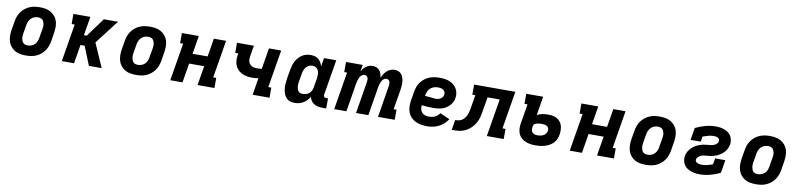

<svg xmlns="http://www.w3.org/2000/svg" viewBox="-5 -1289 8560 2059"><g transform="rotate(10 4275.0 -260.0)"><path d="M257 8Q225 8 194 2.5Q163 -3 137 -18Q111 -33 92 -56.5Q73 -80 64 -109Q55 -138 54.5 -170Q54 -202 59 -234L76 -334Q80 -361 90 -387.5Q100 -414 117 -437.5Q134 -461 157.5 -479.5Q181 -498 207.5 -509Q234 -520 261.5 -524Q289 -528 316 -528Q348 -528 379 -522.5Q410 -517 436 -502Q462 -487 481.5 -463.5Q501 -440 510 -411Q519 -382 519 -350Q519 -318 514 -286L498 -186Q493 -159 483 -132.5Q473 -106 456 -82.5Q439 -59 415.5 -40.5Q392 -22 366 -11Q340 0 312 4Q284 8 257 8ZM259 -102Q278 -102 298 -109Q318 -116 333 -131Q348 -146 356 -165Q364 -184 367 -204L384 -304Q386 -317 387 -331Q388 -345 385.5 -357.5Q383 -370 378 -382Q373 -394 364 -402.5Q355 -411 342 -414.5Q329 -418 315 -418Q296 -418 276 -411Q256 -404 241 -389Q226 -374 217.5 -355Q209 -336 206 -316L189 -216Q187 -203 186.5 -189Q186 -175 188.5 -162.5Q191 -150 196 -138Q201 -126 210 -117.5Q219 -109 232 -105.5Q245 -102 259 -102Z M648 0 716 -410H683L682 -520H867L833 -315H864L1014 -520H1168L968 -260L1082 0H943L860 -205H815L781 0Z M1457 8Q1425 8 1394 2.5Q1363 -3 1337 -18Q1311 -33 1292 -56.5Q1273 -80 1264 -109Q1255 -138 1254.5 -170Q1254 -202 1259 -234L1276 -334Q1280 -361 1290 -387.5Q1300 -414 1317 -437.5Q1334 -461 1357.5 -479.5Q1381 -498 1407.5 -509Q1434 -520 1461.5 -524Q1489 -528 1516 -528Q1548 -528 1579 -522.5Q1610 -517 1636 -502Q1662 -487 1681.5 -463.5Q1701 -440 1710 -411Q1719 -382 1719 -350Q1719 -318 1714 -286L1698 -186Q1693 -159 1683 -132.5Q1673 -106 1656 -82.5Q1639 -59 1615.5 -40.5Q1592 -22 1566 -11Q1540 0 1512 4Q1484 8 1457 8ZM1459 -102Q1478 -102 1498 -109Q1518 -116 1533 -131Q1548 -146 1556 -165Q1564 -184 1567 -204L1584 -304Q1586 -317 1587 -331Q1588 -345 1585.5 -357.5Q1583 -370 1578 -382Q1573 -394 1564 -402.5Q1555 -411 1542 -414.5Q1529 -418 1515 -418Q1496 -418 1476 -411Q1456 -404 1441 -389Q1426 -374 1417.5 -355Q1409 -336 1406 -316L1389 -216Q1387 -203 1386.5 -189Q1386 -175 1388.5 -162.5Q1391 -150 1396 -138Q1401 -126 1410 -117.5Q1419 -109 1432 -105.5Q1445 -102 1459 -102Z M1829 0 1897 -410H1864V-520H2048L2015 -321H2179L2212 -520H2345L2277 -110H2310V0H2126L2161 -211H1997L1962 0Z M2726 0 2756 -185Q2739 -182 2721 -180.5Q2703 -179 2686 -179Q2655 -179 2625.5 -185Q2596 -191 2571 -204.5Q2546 -218 2527 -240Q2508 -262 2499 -289.5Q2490 -317 2490.5 -348Q2491 -379 2497 -410H2464V-520H2648L2629 -406Q2626 -390 2625.5 -374Q2625 -358 2629 -343.5Q2633 -329 2643 -317.5Q2653 -306 2666 -299Q2679 -292 2694.5 -289.5Q2710 -287 2726 -287Q2738 -287 2750 -288Q2762 -289 2774 -291L2812 -520H2945L2877 -110H2910V0Z M3182 8Q3155 8 3130 -1Q3105 -10 3089 -29.5Q3073 -49 3064.5 -74Q3056 -99 3053.5 -125.5Q3051 -152 3053 -179.5Q3055 -207 3059 -234L3076 -334Q3080 -358 3087 -381.5Q3094 -405 3105.5 -427Q3117 -449 3134 -468.5Q3151 -488 3172.5 -502Q3194 -516 3218 -522Q3242 -528 3266 -528Q3290 -528 3312.5 -522Q3335 -516 3351.5 -501.5Q3368 -487 3379.5 -467.5Q3391 -448 3396 -426L3412 -520H3545L3481 -136Q3480 -129 3481 -122.5Q3482 -116 3486 -111Q3490 -106 3496.5 -104Q3503 -102 3510 -102H3529L3528 8H3491Q3466 8 3442 3.5Q3418 -1 3397.5 -12.5Q3377 -24 3363.5 -43.5Q3350 -63 3346 -87Q3333 -65 3315 -46.5Q3297 -28 3275.5 -15.5Q3254 -3 3230 2.5Q3206 8 3182 8ZM3255 -102Q3272 -102 3289.5 -107.5Q3307 -113 3322 -125Q3337 -137 3345.5 -154.5Q3354 -172 3357 -189L3374 -289Q3376 -304 3377 -318.5Q3378 -333 3376.5 -347.5Q3375 -362 3369.5 -375Q3364 -388 3354.5 -398Q3345 -408 3332 -413Q3319 -418 3304 -418Q3285 -418 3266.5 -409.5Q3248 -401 3235.5 -386Q3223 -371 3216 -352.5Q3209 -334 3206 -316L3189 -216Q3187 -203 3186.5 -189.5Q3186 -176 3188 -163Q3190 -150 3194.5 -138.5Q3199 -127 3207.5 -118Q3216 -109 3228.5 -105.5Q3241 -102 3255 -102Z M3614 0 3682 -410H3651V-520H3833L3821 -447Q3831 -464 3843.5 -479.5Q3856 -495 3871.5 -506Q3887 -517 3905.5 -522.5Q3924 -528 3942 -528Q3964 -528 3984 -519.5Q4004 -511 4017 -495Q4030 -479 4036 -458.5Q4042 -438 4045 -417Q4053 -438 4066 -458.5Q4079 -479 4096.5 -495Q4114 -511 4136.5 -519.5Q4159 -528 4181 -528Q4203 -528 4223 -519.5Q4243 -511 4256 -494.5Q4269 -478 4275 -457.5Q4281 -437 4283 -415.5Q4285 -394 4283 -371.5Q4281 -349 4278 -326L4242 -110H4273V0H4091L4148 -348Q4150 -360 4149.5 -372.5Q4149 -385 4145 -395Q4141 -405 4131 -411.5Q4121 -418 4109 -418Q4097 -418 4086 -411Q4075 -404 4067.5 -394Q4060 -384 4055.5 -373Q4051 -362 4047 -350.5Q4043 -339 4040.5 -327.5Q4038 -316 4036 -304L3986 0H3852L3909 -348Q3911 -360 3911 -372.5Q3911 -385 3906.5 -395Q3902 -405 3892 -411.5Q3882 -418 3870 -418Q3859 -418 3848 -411Q3837 -404 3829 -394Q3821 -384 3816.5 -373Q3812 -362 3808 -350.5Q3804 -339 3801.5 -327.5Q3799 -316 3797 -304L3747 0Z M4626 8Q4592 8 4560 2.5Q4528 -3 4500 -16.5Q4472 -30 4450 -53Q4428 -76 4417 -105Q4406 -134 4405 -167.5Q4404 -201 4409 -234L4426 -334Q4430 -361 4440 -388Q4450 -415 4467.5 -438.5Q4485 -462 4509 -480.5Q4533 -499 4559.5 -509.5Q4586 -520 4614 -524Q4642 -528 4669 -528Q4697 -528 4724.5 -524.5Q4752 -521 4776.5 -511Q4801 -501 4821.5 -485Q4842 -469 4855.5 -446.5Q4869 -424 4874 -397Q4879 -370 4874 -342Q4871 -320 4860.5 -299Q4850 -278 4833.5 -260.5Q4817 -243 4797 -230Q4777 -217 4754.5 -210Q4732 -203 4709.5 -200Q4687 -197 4665 -197Q4631 -197 4598 -198.5Q4565 -200 4531 -204Q4529 -182 4533.5 -161.5Q4538 -141 4551 -125.5Q4564 -110 4584.5 -103.5Q4605 -97 4626 -97Q4643 -97 4659.5 -100Q4676 -103 4691.5 -110Q4707 -117 4720.5 -129Q4734 -141 4743 -155L4849 -108Q4831 -80 4805.5 -57Q4780 -34 4750 -19Q4720 -4 4688.5 2Q4657 8 4626 8ZM4668 -298Q4681 -298 4694.5 -301.5Q4708 -305 4720 -312.5Q4732 -320 4740 -332Q4748 -344 4750 -357Q4752 -373 4746 -387Q4740 -401 4728 -409Q4716 -417 4701 -420Q4686 -423 4670 -423Q4649 -423 4627.5 -416.5Q4606 -410 4588.5 -394.5Q4571 -379 4562.5 -358.5Q4554 -338 4550 -317L4549 -309Q4564 -307 4579 -306.5Q4594 -306 4609 -304.5Q4624 -303 4638.5 -300.5Q4653 -298 4668 -298Z M4894 0 4912 -110Q4932 -110 4952.5 -114Q4973 -118 4990.5 -131Q5008 -144 5020 -162.5Q5032 -181 5039 -200.5Q5046 -220 5050 -240Q5054 -260 5057 -280L5079 -410H5046V-520H5495L5427 -110H5460V0H5276L5344 -410H5212L5187 -263Q5183 -236 5177.5 -209.5Q5172 -183 5162 -157.5Q5152 -132 5136 -108Q5120 -84 5099 -64Q5078 -44 5052.5 -30Q5027 -16 5000.5 -9Q4974 -2 4947.5 -1Q4921 0 4894 0Z M5808 8Q5779 8 5751 4Q5723 0 5697.5 -11Q5672 -22 5651.5 -40Q5631 -58 5620.5 -83Q5610 -108 5608 -136.5Q5606 -165 5611 -195L5647 -410H5614V-520H5798L5764 -315Q5792 -330 5822.5 -335.5Q5853 -341 5883 -341Q5909 -341 5933.5 -337Q5958 -333 5978.5 -321.5Q5999 -310 6014.5 -291.5Q6030 -273 6037 -250.5Q6044 -228 6045 -202.5Q6046 -177 6042 -152Q6038 -127 6028 -102.5Q6018 -78 5999 -58.5Q5980 -39 5957 -26Q5934 -13 5908.5 -5.5Q5883 2 5858 5Q5833 8 5808 8ZM5810 -102Q5826 -102 5842 -105Q5858 -108 5872.5 -115.5Q5887 -123 5898 -137Q5909 -151 5911 -167Q5914 -183 5908.5 -197Q5903 -211 5890.5 -218.5Q5878 -226 5863 -228.5Q5848 -231 5833 -231Q5825 -231 5816.5 -230.5Q5808 -230 5799.5 -228.5Q5791 -227 5783 -225Q5775 -223 5766.5 -219.5Q5758 -216 5751.5 -209.5Q5745 -203 5744 -195L5741 -177Q5738 -161 5741 -146Q5744 -131 5754 -120.5Q5764 -110 5779 -106Q5794 -102 5810 -102Z M6179 0 6247 -410H6214V-520H6398L6365 -321H6529L6562 -520H6695L6627 -110H6660V0H6476L6511 -211H6347L6312 0Z M7007 8Q6975 8 6944 2.5Q6913 -3 6887 -18Q6861 -33 6842 -56.5Q6823 -80 6814 -109Q6805 -138 6804.5 -170Q6804 -202 6809 -234L6826 -334Q6830 -361 6840 -387.5Q6850 -414 6867 -437.5Q6884 -461 6907.5 -479.5Q6931 -498 6957.5 -509Q6984 -520 7011.5 -524Q7039 -528 7066 -528Q7098 -528 7129 -522.5Q7160 -517 7186 -502Q7212 -487 7231.5 -463.5Q7251 -440 7260 -411Q7269 -382 7269 -350Q7269 -318 7264 -286L7248 -186Q7243 -159 7233 -132.5Q7223 -106 7206 -82.5Q7189 -59 7165.5 -40.5Q7142 -22 7116 -11Q7090 0 7062 4Q7034 8 7007 8ZM7009 -102Q7028 -102 7048 -109Q7068 -116 7083 -131Q7098 -146 7106 -165Q7114 -184 7117 -204L7134 -304Q7136 -317 7137 -331Q7138 -345 7135.5 -357.5Q7133 -370 7128 -382Q7123 -394 7114 -402.5Q7105 -411 7092 -414.5Q7079 -418 7065 -418Q7046 -418 7026 -411Q7006 -404 6991 -389Q6976 -374 6967.5 -355Q6959 -336 6956 -316L6939 -216Q6937 -203 6936.5 -189Q6936 -175 6938.5 -162.5Q6941 -150 6946 -138Q6951 -126 6960 -117.5Q6969 -109 6982 -105.5Q6995 -102 7009 -102Z M7596 8Q7570 8 7546 4.5Q7522 1 7498.5 -7.5Q7475 -16 7455.5 -29.5Q7436 -43 7423 -63Q7410 -83 7405.5 -107.5Q7401 -132 7405 -157Q7407 -172 7412.5 -186.5Q7418 -201 7426 -214Q7434 -227 7444.5 -239Q7455 -251 7467.5 -261.5Q7480 -272 7493 -280Q7506 -288 7521 -294.5Q7536 -301 7550.5 -305Q7565 -309 7579.5 -312Q7594 -315 7609 -316.5Q7624 -318 7639 -319.5Q7654 -321 7669 -323.5Q7684 -326 7698 -332.5Q7712 -339 7723.5 -351Q7735 -363 7737 -378Q7739 -390 7733 -399.5Q7727 -409 7717.5 -414Q7708 -419 7696.5 -421Q7685 -423 7673 -423Q7644 -423 7614 -415Q7584 -407 7555 -396L7546 -339H7435L7457 -472Q7509 -498 7565 -513Q7621 -528 7676 -528Q7701 -528 7725.5 -524.5Q7750 -521 7772 -512.5Q7794 -504 7813.5 -490Q7833 -476 7844.5 -456Q7856 -436 7860.5 -412Q7865 -388 7861 -363Q7858 -349 7853 -334.5Q7848 -320 7840 -306.5Q7832 -293 7821.5 -281Q7811 -269 7799 -259Q7787 -249 7773 -240.5Q7759 -232 7745 -226Q7731 -220 7716.5 -215.5Q7702 -211 7687 -208Q7672 -205 7657 -203.5Q7642 -202 7627.5 -201Q7613 -200 7598 -197.5Q7583 -195 7569 -188Q7555 -181 7543 -169Q7531 -157 7528 -143Q7526 -130 7533.5 -120Q7541 -110 7551.5 -105.5Q7562 -101 7574.5 -99Q7587 -97 7600 -97Q7629 -97 7659 -104.5Q7689 -112 7718 -123L7729 -189H7840L7817 -48Q7764 -22 7707.5 -7Q7651 8 7596 8Z M8207 8Q8175 8 8144 2.5Q8113 -3 8087 -18Q8061 -33 8042 -56.5Q8023 -80 8014 -109Q8005 -138 8004.5 -170Q8004 -202 8009 -234L8026 -334Q8030 -361 8040 -387.5Q8050 -414 8067 -437.5Q8084 -461 8107.5 -479.5Q8131 -498 8157.5 -509Q8184 -520 8211.5 -524Q8239 -528 8266 -528Q8298 -528 8329 -522.5Q8360 -517 8386 -502Q8412 -487 8431.5 -463.5Q8451 -440 8460 -411Q8469 -382 8469 -350Q8469 -318 8464 -286L8448 -186Q8443 -159 8433 -132.5Q8423 -106 8406 -82.5Q8389 -59 8365.5 -40.5Q8342 -22 8316 -11Q8290 0 8262 4Q8234 8 8207 8ZM8209 -102Q8228 -102 8248 -109Q8268 -116 8283 -131Q8298 -146 8306 -165Q8314 -184 8317 -204L8334 -304Q8336 -317 8337 -331Q8338 -345 8335.5 -357.5Q8333 -370 8328 -382Q8323 -394 8314 -402.5Q8305 -411 8292 -414.5Q8279 -418 8265 -418Q8246 -418 8226 -411Q8206 -404 8191 -389Q8176 -374 8167.5 -355Q8159 -336 8156 -316L8139 -216Q8137 -203 8136.5 -189Q8136 -175 8138.5 -162.5Q8141 -150 8146 -138Q8151 -126 8160 -117.5Q8169 -109 8182 -105.5Q8195 -102 8209 -102Z"/></g></svg>

Font: Iosevka Etoile Extrabold
Style: Italic
Weight: 800
Italic angle: -9°
Designer: Belleve Invis
Foundry: Belleve Invis
Version: Version 22.1.2; ttfautohint (v1.8.4)